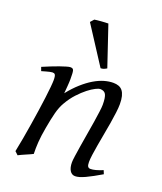

<svg xmlns="http://www.w3.org/2000/svg" viewBox="-136 -800 766 908"><g transform="rotate(20 247.0 -346.0)"><path d="M475.1 -35.2Q430.7 -8.8 399.7 5.6Q368.7 20 350.1 20Q333 20 323.5 4.6Q314 -10.7 314 -37.1Q314 -45.9 317.1 -68.6Q320.3 -91.3 325.2 -121.6Q330.1 -151.9 335.9 -186Q341.8 -220.2 346.7 -251Q351.6 -281.7 354.7 -306.2Q357.9 -330.6 357.9 -341.8Q357.9 -378.9 350.1 -393.6Q342.3 -408.2 320.8 -408.2Q314.5 -408.2 298.6 -400.4Q282.7 -392.6 262.7 -377Q242.7 -361.3 220.9 -337.9Q199.2 -314.5 181.2 -283.2Q167.5 -259.8 158.9 -227.1Q150.4 -194.3 142.1 -147Q134.3 -103.5 132.1 -72.3Q129.9 -41 130.9 -12.2Q124.5 -8.8 115 -4.6Q105.5 -0.5 95.5 3.9Q85.4 8.3 76.2 12.5Q66.9 16.6 61 20L44.9 4.9Q51.8 -27.3 58.3 -64.9Q64.9 -102.5 71 -140.4Q77.1 -178.2 82.5 -215.1Q87.9 -252 91.8 -283Q95.7 -314 97.9 -337.4Q100.1 -360.8 100.1 -372.1Q100.1 -383.3 98.9 -389.9Q97.7 -396.5 95.5 -399.7Q93.3 -402.8 89.8 -403.8Q86.4 -404.8 82 -404.8Q77.6 -404.8 69.1 -402.8Q60.5 -400.9 51.8 -398.4Q41.5 -395.5 29.8 -392.1L22.9 -411.1Q43.5 -419.9 64.2 -428.2Q85 -436.5 103 -442.9Q121.1 -449.2 134.5 -453.1Q147.9 -457 153.8 -457Q160.6 -457 164.6 -454.8Q168.5 -452.6 170.2 -446.8Q171.9 -440.9 172.4 -430.2Q172.9 -419.4 172.9 -401.9Q172.9 -396.5 172.4 -387.2Q171.9 -377.9 171.1 -367.4Q170.4 -356.9 169.4 -346.9Q168.5 -336.9 168 -331.1Q194.3 -364.3 221.2 -388.2Q248 -412.1 273.9 -427.5Q299.8 -442.9 324 -450Q348.1 -457 370.1 -457Q385.3 -457 397.2 -452.6Q409.2 -448.2 417 -438.2Q424.8 -428.2 429 -411.9Q433.1 -395.5 433.1 -372.1Q433.1 -355 429.9 -329.6Q426.8 -304.2 421.9 -274.7Q417 -245.1 411.1 -213.9Q405.3 -182.6 400.4 -154.3Q395.5 -126 392.3 -102.8Q389.2 -79.6 389.2 -65.9Q389.2 -49.3 393.6 -43.2Q397.9 -37.1 406.7 -37.1Q418 -37.1 432.6 -41Q447.3 -44.9 467.8 -53.2ZM319.3 -511.2Q309.6 -505.4 303.7 -503.4Q297.9 -501.5 289.1 -501L167 -689.5L182.6 -707Q188.5 -708 197.5 -709Q206.5 -710 216.6 -710.7Q226.6 -711.4 235.8 -711.9Q245.1 -712.4 251.5 -712.4Z"/></g></svg>

Font: Gentium Basic
Style: Italic
Weight: 400
Italic angle: -8°
Designer: J. Victor Gaultney and Annie Olsen
Foundry: SIL International
Version: Version 1.102; 2013; Maintenance release